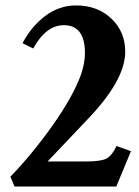

<svg xmlns="http://www.w3.org/2000/svg" viewBox="-20 -683 509 703"><path d="M33.2 0 18.1 -36.1Q97.7 -118.2 172.4 -223.6Q247.1 -329.1 275.9 -408.2Q291 -451.7 291 -488.3Q291 -590.8 213.9 -590.8Q148.4 -590.8 101.6 -505.4L62.5 -524.9Q95.2 -586.9 146.2 -625Q197.3 -663.1 258.8 -663.1Q336.9 -663.1 387.7 -615Q438.5 -566.9 438.5 -493.7Q438.5 -388.7 298.3 -243.7L154.3 -91.8H295.4Q349.1 -91.8 369.6 -102.3Q390.1 -112.8 406.7 -148.4L459.5 -129.4L405.8 0Z"/></svg>

Font: Elstob 10pt
Style: Bold
Weight: 700
Designer: Peter S. Baker
Version: Version 1.015